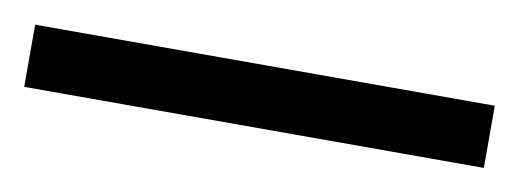

<svg xmlns="http://www.w3.org/2000/svg" viewBox="-25 -62 497 184"><g transform="rotate(10 223.5 30.5)"><path d="M447.3 0V60.5H0V0Z"/></g></svg>

Font: Inter 24pt Light
Style: Regular
Weight: 300
Designer: Rasmus Andersson
Foundry: rsms
Version: Version 4.001;git-66647c0bb